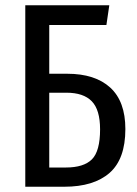

<svg xmlns="http://www.w3.org/2000/svg" viewBox="-20 -709 521 729"><path d="M456 -219Q456 -105 396 -52.5Q336 0 224 0H76V-689H395L384 -614H167V-429H235Q341 -429 398.5 -376.5Q456 -324 456 -219ZM360 -218Q360 -292 328.5 -324.5Q297 -357 232 -357H167V-73H230Q298 -73 329 -104Q360 -135 360 -218Z"/></svg>

Font: Fira Sans Extra Condensed
Style: Regular
Weight: 400
Width: 1
Designer: Carrois Corporate & Edenspiekermann AG
Foundry: Carrois Corporate GbR & Edenspiekermann AG
Version: Version 4.203